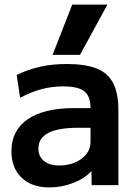

<svg xmlns="http://www.w3.org/2000/svg" viewBox="-20 -810 597 840"><path d="M197 10Q119 10 74.5 -32.5Q30 -75 30 -148Q30 -239 101 -288Q172 -337 303 -337H376Q376 -389 349 -410.5Q322 -432 257 -432Q207 -432 161.5 -420Q116 -408 68 -382L53 -482Q102 -506 155.5 -518Q209 -530 272 -530Q354 -530 403.5 -510Q453 -490 475.5 -445.5Q498 -401 498 -328V0H381L380 -60H378Q351 -29 300 -9.5Q249 10 197 10ZM241 -86Q278 -86 309 -99.5Q340 -113 358 -136Q376 -159 376 -188V-251H321Q235 -251 191.5 -228.5Q148 -206 148 -160Q148 -126 172 -106Q196 -86 241 -86ZM330 -570H210L296 -790H450Z"/></svg>

Font: M PLUS 2 SemiBold
Style: Regular
Weight: 600
Designer: Coji Morishita
Foundry: UNDERFOREST DESIGN
Version: Version 1.001